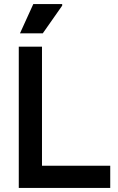

<svg xmlns="http://www.w3.org/2000/svg" viewBox="-20 -931 583 951"><path d="M73 0V-700H188V0ZM132 0V-110H526V0ZM79 -766 145 -911H288V-903L192 -766Z"/></svg>

Font: Fustat
Style: Bold
Weight: 700
Designer: Mohamed Gaber, Khaled Hosny, Laura Garcia Mut
Foundry: Kief Type Foundry, Alif Type Foundry, Hard Type Foundry
Version: Version 1.007